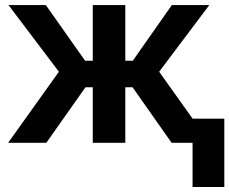

<svg xmlns="http://www.w3.org/2000/svg" viewBox="-20 -566 909 761"><path d="M12.2 0 213.4 -281.7 13.7 -545.9H161.6L317.4 -325.2H347.7V-545.9H476.6V-325.2H506.3L661.1 -545.9H809.6L610.8 -281.7L811.5 0H660.2L505.4 -220.2H476.6V0H347.7V-220.2H318.8L163.6 0ZM869.1 -95.7V175.3H743.2V-95.7Z"/></svg>

Font: Inter Tight SemiBold
Style: Regular
Weight: 600
Designer: Rasmus Andersson
Foundry: rsms
Version: Version 3.004; ttfautohint (v1.8.4.7-5d5b)